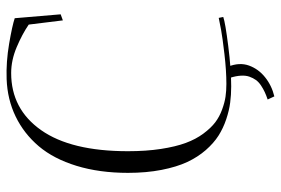

<svg xmlns="http://www.w3.org/2000/svg" viewBox="-159 -582 880 602"><g transform="rotate(-90 281.0 -281.0)"><path d="M518.1 -523.9 504.9 -630.9Q475.1 -651.4 434.1 -668.7Q393.1 -686 353 -686Q240.2 -686 174.1 -592.3Q107.9 -498.5 107.9 -319.8Q107.9 -262.7 115 -216.6Q122.1 -170.4 133.8 -138.7Q145.5 -106.9 163.1 -83.3Q180.7 -59.6 198.5 -46.1Q216.3 -32.7 238.3 -24.7Q260.3 -16.6 278.8 -13.9Q297.4 -11.2 318.8 -11.2Q360.4 -11.2 412.4 -17.3Q464.4 -23.4 488.5 -27.8Q512.7 -32.2 525.9 -35.2L528.8 -21Q511.2 -14.6 438 -5.4Q364.7 3.9 311 3.9Q284.7 3.9 260.3 0.7Q235.8 -2.4 208 -11.7Q180.2 -21 156.7 -35.9Q133.3 -50.8 111.3 -75.9Q89.4 -101.1 74 -134Q58.6 -167 49.3 -214.6Q40 -262.2 40 -319.8Q40 -409.2 62 -481Q84 -552.7 123.5 -599.4Q163.1 -646 216.6 -671.9Q270 -697.8 334 -700.2Q387.7 -702.1 444.8 -692.4Q502 -682.6 524.9 -674.8L537.1 -530.8ZM279.8 139.2 270 118.2Q283.2 113.8 293.2 109.1Q303.2 104.5 314 97.4Q324.7 90.3 331.1 81.5Q337.4 72.8 341.6 61Q345.7 49.3 344.7 33.9Q343.8 18.6 337.9 0L373 -5.9Q387.2 29.8 376.5 59.6Q365.7 89.4 339.8 110.1Q314 130.9 279.8 139.2Z"/></g></svg>

Font: Antic Didone
Style: Regular
Weight: 400
Designer: Santiago Orozco
Foundry: Santiago Orozco
Version: Version 2.000